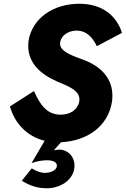

<svg xmlns="http://www.w3.org/2000/svg" viewBox="-20 -736 670 1023"><path d="M161 -251 33 -169C59 -76 127 -8 218 14L148 133C179 122 213 117 233 118C256 118 285 125 283 149C281 172 248 185 221 185C199 186 172 176 149 161L96 227C140 254 181 268 234 267C297 266 367 228 376 160C383 103 345 64 300 61C288 61 277 63 267 65L305 22C445 15 557 -63 577 -196C591 -304 529 -375 436 -413C376 -436 289 -460 301 -513C308 -549 346 -573 389 -573C442 -572 473 -537 496 -490L630 -561C602 -649 529 -716 402 -716C265 -716 151 -639 132 -518C117 -398 206 -336 284 -302C345 -276 413 -253 402 -194C393 -150 353 -125 303 -125C229 -125 193 -179 161 -251Z"/></svg>

Font: Jost*
Style: Bold Italic
Weight: 700
Italic angle: -10°
Version: Version 3.7